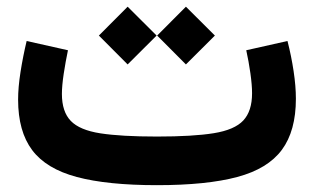

<svg xmlns="http://www.w3.org/2000/svg" viewBox="-20 -542 919 562"><path d="M821.5 -422 700.8 -394.9Q708 -362.4 712.9 -327.8Q717.8 -293.2 717.8 -269Q717.8 -216.8 692.1 -189.3Q666.5 -161.9 605.7 -152.1Q544.9 -142.3 439.4 -142.3Q334.8 -142.3 274 -151.7Q213.2 -161.1 187.2 -188.1Q161.2 -215 161.2 -267.1Q161.2 -290.6 166.5 -326.1Q171.9 -361.5 178.9 -394.9L58 -422Q47.2 -376.8 40.1 -331.6Q33 -286.4 33 -250.4Q33 -157.5 74.2 -102.6Q115.3 -47.8 204.9 -23.9Q294.5 0 439.4 0Q585.2 0 674.6 -24Q763.9 -47.9 805 -103.4Q846.1 -158.9 846.1 -253Q846.1 -289.6 839.4 -333.9Q832.7 -378.2 821.5 -422ZM269.4 -437.9 353.6 -353.4 438.4 -437.9 353.6 -522.4ZM440 -437.9 524.2 -353.4 609 -437.9 524.2 -522.4Z"/></svg>

Font: Estedad VF
Style: Regular
Weight: 100
Designer: Amin Abedi
Version: Version 7.3